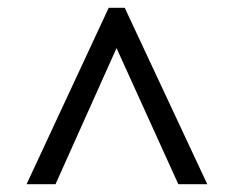

<svg xmlns="http://www.w3.org/2000/svg" viewBox="-20 -672 599 491"><path d="M48 -201 258 -652H299L510 -201H436L278 -549L122 -201Z"/></svg>

Font: Noto Serif Telugu SemiBold
Style: Regular
Weight: 600
Designer: Jelle Bosma - Monotype Design Team
Foundry: Monotype Imaging Inc.
Version: Version 2.005; ttfautohint (v1.8.4.7-5d5b)